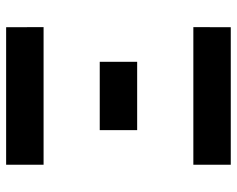

<svg xmlns="http://www.w3.org/2000/svg" viewBox="-93 -679 772 626"><g transform="rotate(90 293.0 -366.0)"><path d="M68.4 -122.1H517.1V0H68.8ZM68.8 -732.4H517.1V-610.4H68.4ZM181.6 -427.2H404.3V-305.2H181.6Z"/></g></svg>

Font: Consola Mono
Style: Bold
Weight: 700
Monospace: yes
Designer: Wojciech Kalinowski "wmk69" (wmk69@o2.pl)
Foundry: Wojciech Kalinowski "wmk69" (wmk69@o2.pl)
Version: Version 2.1.0